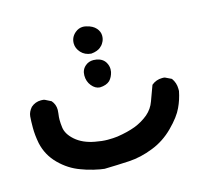

<svg xmlns="http://www.w3.org/2000/svg" viewBox="-80 -402 696 667"><g transform="rotate(-15 268.5 -68.0)"><path d="M29.3 -93.8Q44.9 -107.4 65.4 -107.4Q76.2 -107.4 79.1 -105.5L100.6 -94.7Q113.3 -80.1 113.3 -60.5Q113.3 -54.7 112.3 -47.9Q111.3 -41 110.8 -35.2Q110.4 -29.3 110.4 -25.4Q110.4 -12.7 112.3 2Q115.2 27.3 141.1 49.8Q167 72.3 209 80.1Q234.4 85 254.4 85Q274.4 85 290 83Q328.1 77.1 355 66.9Q381.8 56.6 404.3 38.1Q424.8 20.5 433.6 -4.4Q442.4 -29.3 453.1 -57.6L454.1 -59.6Q470.7 -73.2 492.2 -73.2Q500 -73.2 502 -72.3L524.4 -61.5Q537.1 -43.9 537.1 -22.5Q537.1 -17.6 537.1 -14.6Q531.2 15.6 518.6 42Q505.9 70.3 470.7 105.5Q436.5 139.6 393.6 156.2Q349.6 173.8 306.2 176.3Q262.7 178.7 217.8 179.7Q205.1 178.7 180.2 172.9Q155.3 167 135.7 159.2Q94.7 144.5 62 111.8Q29.3 79.1 19.5 34.2Q13.7 3.9 13.7 -22Q13.7 -47.9 15.1 -63.5Q16.6 -79.1 29.3 -93.8ZM249 -185.5Q260.7 -195.3 277.3 -195.3Q282.2 -195.3 288.1 -194.3Q310.5 -190.4 320.3 -173.8Q327.1 -162.1 327.1 -149.4Q327.1 -144.5 326.2 -139.6Q322.3 -122.1 311.5 -110.4Q298.8 -98.6 275.4 -97.7Q258.8 -98.6 246.1 -114.3Q233.4 -129.9 233.4 -151.4Q233.4 -172.9 249 -185.5ZM226.6 -268.6Q226.6 -291 244.1 -305.7Q256.8 -316.4 272.5 -316.4Q278.3 -316.4 285.2 -314.5Q306.6 -309.6 317.9 -296.9Q329.1 -284.2 329.1 -269.5Q329.1 -257.8 324.7 -249Q320.3 -240.2 316.9 -236.8Q313.5 -233.4 309.6 -230Q305.7 -226.6 296.9 -223.1Q288.1 -219.7 276.4 -218.8Q253.9 -220.7 240.2 -235.8Q226.6 -251 226.6 -268.6Z"/></g></svg>

Font: JasonHandwriting2
Style: SemiBold
Weight: 600
Version: Version 1.04.7